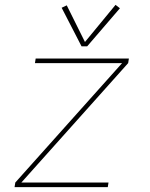

<svg xmlns="http://www.w3.org/2000/svg" viewBox="-20 -771 616 791"><path d="M40 0H424L427 -19H68L508 -511L511 -530H127L124 -511H483L43 -19ZM316 -580H339L474 -737L456 -751L330 -598L255 -749L234 -739Z"/></svg>

Font: Iosevka Sparkle Thin Oblique
Style: Regular
Weight: 100
Italic angle: -9°
Designer: Belleve Invis
Foundry: Belleve Invis
Version: Version 4.5.0; ttfautohint (v1.8.3)